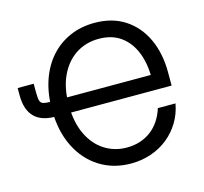

<svg xmlns="http://www.w3.org/2000/svg" viewBox="-107 -858 1051 988"><g transform="rotate(-15 418.5 -364.0)"><path d="M473.6 10.3Q379.4 10.3 306.4 -35.9Q233.4 -82 192.1 -166.3Q150.9 -250.5 150.9 -364.3Q150.9 -449.7 174.6 -518.6Q198.2 -587.4 241.7 -636.2Q285.2 -685.1 345 -711.4Q404.8 -737.8 477.1 -737.8Q571.8 -737.8 638.9 -693.8Q706.1 -649.9 741.9 -572.3Q777.8 -494.6 777.8 -393.6V-323.2H219.2V-403.8H716.3L688.5 -390.6Q688.5 -466.8 664.6 -525.9Q640.6 -585 593.8 -618.9Q546.9 -652.8 477.1 -652.8Q409.2 -652.8 356 -618.7Q302.7 -584.5 271.7 -520Q240.7 -455.6 240.7 -364.3Q240.7 -272.5 271.5 -207.5Q302.2 -142.6 355.2 -108.6Q408.2 -74.7 473.6 -74.7Q512.7 -74.7 545.7 -85.7Q578.6 -96.7 604.7 -116.9Q630.9 -137.2 649.7 -165.8Q668.5 -194.3 679.2 -229.5H773.4Q763.7 -176.3 737.3 -132.3Q710.9 -88.4 671.6 -56.6Q632.3 -24.9 582 -7.3Q531.7 10.3 473.6 10.3ZM9.3 -516.1H94.7V-472.7Q94.7 -440.4 98.9 -426Q103 -411.6 116.9 -407.7Q130.9 -403.8 159.2 -403.8H185.5V-323.7H157.7Q84 -323.7 46.6 -362.3Q9.3 -400.9 9.3 -477.1Z"/></g></svg>

Font: Inter 18pt
Style: Regular
Weight: 400
Designer: Rasmus Andersson
Foundry: rsms
Version: Version 4.001;git-66647c0bb